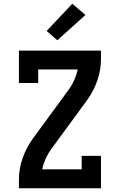

<svg xmlns="http://www.w3.org/2000/svg" viewBox="-20 -1005 640 1025"><path d="M81 0V-46Q81 -105 101 -161.5Q121 -218 156 -266L348 -528Q365 -552 377 -579Q389 -606 395 -634H184V-562H81V-735H519V-689Q519 -630 499 -573.5Q479 -517 444 -469L252 -207Q235 -183 223 -156Q211 -129 205 -101H416V-173H519V0ZM286 -790 229 -840 366 -985 436 -925Z"/></svg>

Font: Iosevka Book
Style: Bold
Weight: 700
Designer: Belleve Invis
Foundry: Belleve Invis
Version: Version 28.0.7; ttfautohint (v1.8.3)